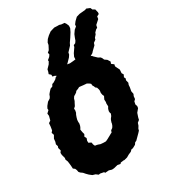

<svg xmlns="http://www.w3.org/2000/svg" viewBox="-237 -1057 1093 1207"><g transform="rotate(-30 310.0 -453.0)"><path d="M215 26 195 20 168 22 164 15 138 10 127 12 111 0 91 -6 73 -20 59 -34 47 -48 33 -58 25 -67 22 -82 17 -94 5 -103 4 -123 3 -133 0 -157 -7 -175 -5 -186 -12 -211 -13 -227 -4 -240 -10 -261 -6 -272 -11 -288 -6 -304 -4 -325 8 -346 2 -364 12 -376 16 -401 18 -425 33 -435 41 -465 39 -482 56 -498 55 -509 63 -524 80 -545 99 -557 105 -566 111 -581 121 -593 135 -608 151 -614 159 -628 169 -631 189 -643 199 -654 213 -660 230 -661 248 -672 257 -677 282 -678 298 -689 320 -685 344 -687 361 -689 374 -687 397 -684 402 -678 421 -673 438 -666 464 -656 467 -651 490 -629 506 -620 512 -612 518 -598 535 -586 547 -567 542 -553 559 -540 556 -527 563 -512 572 -494 570 -469 578 -456 570 -439 576 -428 572 -416 577 -396 572 -383 571 -367 566 -340 570 -319 564 -306 562 -286 551 -275 547 -255 552 -241 550 -227 531 -204 521 -174 518 -160 503 -148 497 -130 487 -114 484 -102 472 -89 457 -74 438 -55 427 -50 418 -37 396 -25 384 -23 373 -12 354 -4 335 7 312 13 309 12 285 15 279 22 259 18 230 25ZM255 -147H271L288 -155L295 -159L308 -166L322 -174L329 -177L334 -191L347 -200L354 -211L359 -224L360 -232L365 -247L369 -255L379 -268L385 -283L382 -291L381 -302L385 -317L393 -331L392 -351L394 -362L393 -379L398 -390L403 -400L398 -411L395 -427L397 -441L396 -451L391 -467L382 -474L378 -485L373 -492L371 -507L362 -514L348 -522L335 -523L323 -524L306 -526L295 -527L284 -521L268 -515L262 -507L252 -500L240 -493L232 -481L227 -465L221 -454L212 -436L200 -425L201 -412L198 -397L192 -386L186 -369L182 -354L181 -340L182 -328L179 -313L175 -303L168 -291L170 -280L172 -269L176 -255L168 -240L176 -226L170 -209L171 -194L181 -190L189 -185L191 -171L197 -158L211 -156L221 -153L232 -149L242 -148ZM401 -646 379 -655 370 -668 362 -689 363 -707 373 -728 395 -760 398 -772 412 -778 421 -791 427 -808 436 -830 452 -853 469 -867 470 -880 483 -897 504 -917 528 -924 571 -928 580 -932 605 -922 612 -907 627 -899 633 -875 632 -863 616 -855 613 -837 584 -811 580 -793 570 -788 555 -773 551 -762 536 -745 533 -734 515 -721 510 -706 483 -680 474 -670 450 -656 430 -654ZM183 -681 170 -693 175 -706 179 -723 201 -746 211 -763 210 -771 227 -785 236 -798 233 -812 246 -823 261 -852 264 -868 276 -887 294 -904 316 -920 347 -929 368 -928H382L395 -924L418 -922L426 -910L433 -893L432 -876L421 -853L402 -823L384 -797L376 -781L346 -749L343 -735L333 -720L306 -692L295 -685L290 -671L267 -665L262 -658L233 -653L219 -652L198 -665L183 -668Z"/></g></svg>

Font: Winky Rough ExtraBold
Style: Italic
Weight: 800
Italic angle: -8.97852°
Designer: Simon Atzbach
Foundry: typofactur
Version: Version 1.206; ttfautohint (v1.8.4.7-5d5b)